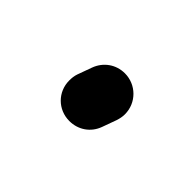

<svg xmlns="http://www.w3.org/2000/svg" viewBox="-35 -173 268 268"><g transform="rotate(45 98.5 -39.0)"><path d="M135.3 -14.6 143.1 -36.1C144.5 -40.5 145.5 -44.9 145.5 -49.8C145.5 -72.3 127.4 -90.3 105 -90.3C87.4 -90.3 72.8 -79.6 66.9 -63.5L59.1 -42C57.6 -37.6 57.1 -33.2 57.1 -28.3C57.1 -5.9 74.7 11.7 97.2 11.7C114.7 11.7 129.4 1.5 135.3 -14.6Z"/></g></svg>

Font: Velvelyne
Style: Regular
Weight: 400
Designer: Manon Van der Borght et Mariel Nils
Foundry: Velvetyne
Version: Version 1.070;Glyphs 3.3.1 (3343)